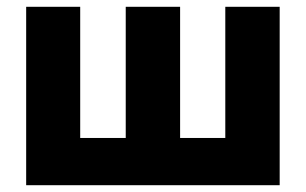

<svg xmlns="http://www.w3.org/2000/svg" viewBox="-20 -545 900 565"><path d="M57 0V-525H216V-139H350V-525H510V-139H643V-525H803V0Z"/></svg>

Font: Boldmen
Style: Bold
Weight: 700
Designer: Matt McInerney, Pablo Impallari, Rodrigo Fuenzalida
Foundry: LIVING CONCEPT
Version: Version 1.000